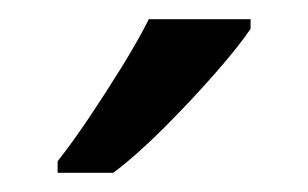

<svg xmlns="http://www.w3.org/2000/svg" viewBox="-20 -786 321 200"><path d="M241 -756Q229 -738 204 -709.5Q179 -681 150.5 -652.5Q122 -624 98 -606H40V-618Q55 -637 72.5 -663Q90 -689 107 -716.5Q124 -744 135 -766H241Z"/></svg>

Font: Noto Sans PhagsPa
Style: Regular
Weight: 400
Designer: Monotype Design Team
Foundry: Monotype Imaging Inc.
Version: Version 2.004; ttfautohint (v1.8.4.7-5d5b)